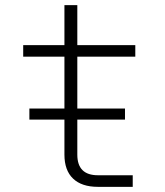

<svg xmlns="http://www.w3.org/2000/svg" viewBox="-20 -725 640 745"><path d="M94 -261V-304H230V-505H70V-550H230V-705H280V-550H505V-505H280V-304H465V-261H280V-125Q280 -45 360 -45H495V0H360Q297 0 263.5 -32Q230 -64 230 -125V-261Z"/></svg>

Font: NKDuy Mono Thin
Style: Regular
Weight: 100
Monospace: yes
Designer: NKDuy
Foundry: NKDuy
Version: Version 2.251; ttfautohint (v1.8.4.7-5d5b)